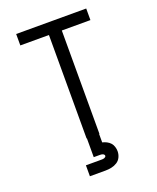

<svg xmlns="http://www.w3.org/2000/svg" viewBox="-171 -834 942 1154"><g transform="rotate(-20 300.0 -257.5)"><path d="M259 0V-662H76V-735H524V-661H341V0ZM200 220V150H300Q305 150 309.5 149.5Q314 149 318 147.5Q322 146 325.5 143Q329 140 329 135Q329 131 325.5 127.5Q322 124 318 122.5Q314 121 309.5 120.5Q305 120 300 120H261V0H339V54Q353 57 366.5 64Q380 71 389.5 81.5Q399 92 403.5 106.5Q408 121 408 135Q408 155 399.5 173Q391 191 374.5 201.5Q358 212 338.5 216Q319 220 300 220Z"/></g></svg>

Font: Bmono
Style: Regular
Weight: 400
Monospace: yes
Designer: Belleve Invis
Foundry: Belleve Invis
Version: Version 11.2.2; ttfautohint (v1.8.2)